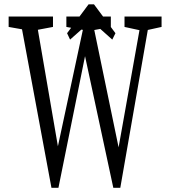

<svg xmlns="http://www.w3.org/2000/svg" viewBox="-20 -891 807 911"><path d="M224.1 0 73.2 -812.5H148.9L260.7 -162.6H247.6L251.5 -181.6L386.7 -812.5H414.1L549.8 -157.7H537.6L540 -176.8L653.3 -812.5H692.4L550.8 0H517.6L376 -659.2H390.1L386.7 -640.6L257.3 0ZM21 -763.2V-812.5H231.4V-763.2L137.7 -745.6H120.6ZM294.9 -763.2V-812.5H505.9V-763.2L411.6 -745.6H394ZM570.8 -763.2V-812.5H746.6V-763.2L666.5 -745.6H651.9ZM425.8 -870.6 527.8 -733.4 512.7 -703.1 380.9 -820.8H445.3L312.5 -703.1L298.3 -733.4L400.4 -870.6Z"/></svg>

Font: Scarab Serif
Style: Regular
Weight: 400
Designer: John Roberts
Foundry: Scarab
Version: 1.0